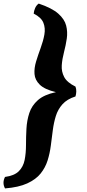

<svg xmlns="http://www.w3.org/2000/svg" viewBox="-76 -771 484 1071"><path d="M140 -751Q214 -726 249 -695Q284 -664 293 -628.5Q302 -593 296.5 -555.5Q291 -518 281 -480Q271 -442 268.5 -407Q266 -372 282 -341.5Q298 -311 345 -288Q350 -275 349.5 -260.5Q349 -246 345 -233Q298 -218 272.5 -189.5Q247 -161 235.5 -124Q224 -87 218.5 -44.5Q213 -2 207.5 41Q202 84 189.5 124Q177 164 150.5 197Q124 230 76 252Q28 274 -48 280Q-65 249 -48 216Q4 209 29 184Q54 159 61.5 121Q69 83 69 38Q69 -7 71.5 -53Q74 -99 87.5 -140.5Q101 -182 135.5 -212.5Q170 -243 236 -257Q173 -272 146 -298.5Q119 -325 116.5 -358Q114 -391 125.5 -428.5Q137 -466 151 -504Q165 -542 171.5 -578Q178 -614 166 -644Q154 -674 112 -695Q113 -710 120 -726Q127 -742 140 -751Z"/></svg>

Font: Vollkorn ExtraBold
Style: Italic
Weight: 800
Italic angle: -11°
Designer: Friedrich Althausen
Foundry: Friedrich Althausen
Version: Version 5.000; ttfautohint (v1.8.3)